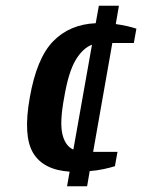

<svg xmlns="http://www.w3.org/2000/svg" viewBox="-20 -590 496 670"><path d="M214 60 223 9Q131 3 95.5 -56.5Q60 -116 84 -250Q108 -387 165.5 -446Q223 -505 314 -509L325 -570H395L384 -506Q426 -500 456 -490L447 -440H372L305 -60H390L381 -10Q365 -5 342 0Q319 5 293 7L284 60ZM236 -68 301 -434Q269 -422 244 -380.5Q219 -339 204 -250Q188 -165 197.5 -123Q207 -81 236 -68Z"/></svg>

Font: Cuprum
Style: Bold Italic
Weight: 700
Italic angle: -10°
Designer: Jovanny Lemonad
Foundry: Jovanny Lemonad
Version: Version 3.000